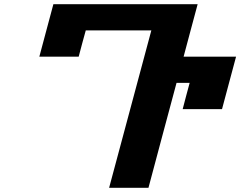

<svg xmlns="http://www.w3.org/2000/svg" viewBox="-20 -895 1145 915"><path d="M500 0H687.5Q709.5 -83 754.2 -250Q798.8 -417 821.3 -500H883.8Q877.9 -479 866.9 -437.3Q856 -395.5 850.6 -375H1038.1Q1049.3 -416.5 1071.5 -500Q1093.8 -583.5 1105 -625H855Q866.2 -667 888.4 -750.2Q910.6 -833.5 921.9 -875H234.4Q223.1 -833 200.9 -750Q178.7 -667 167.5 -625H355Q360.4 -646 371.6 -687.7Q382.8 -729.5 388.7 -750H701.2Z"/></svg>

Font: Faithful 32x
Style: SemiboldOblique
Weight: 400
Foundry: Faithful Resource Pack
Version: Version 1.0; January 27, 2023